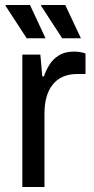

<svg xmlns="http://www.w3.org/2000/svg" viewBox="-20 -743 372 763"><path d="M68.7 0V-526H140.4L148.1 -439.3H154.6Q162.8 -463.9 176.8 -486.3Q190.8 -508.7 214.8 -523.4Q238.7 -538 274 -538Q289.1 -538 301.4 -535.5Q313.8 -532.9 319.8 -530.4V-448.9H287Q253.2 -448.9 228.5 -437.4Q203.8 -425.9 187.8 -404.7Q171.8 -383.5 164.2 -354.9Q156.7 -326.3 156.7 -292.6V0ZM227.1 -591 143.1 -720 144.1 -723H239.4L301.5 -591ZM86 -591 2 -720 3 -723H99.3L160.9 -591Z"/></svg>

Font: Archivo SemiBold
Style: Regular
Weight: 600
Designer: Hector Gatti
Foundry: Omnibus-Type
Version: Version 2.001